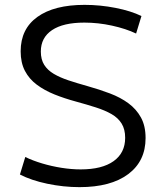

<svg xmlns="http://www.w3.org/2000/svg" viewBox="-20 -760 681 790"><path d="M307 10Q241 10 174.5 -4Q108 -18 62 -42L84 -114Q115 -99 153.5 -87.5Q192 -76 233 -69.5Q274 -63 312 -63Q400 -63 447.5 -97Q495 -131 495 -193Q495 -228 480.5 -251.5Q466 -275 439 -290.5Q412 -306 374.5 -318Q337 -330 293 -342Q245 -355 204 -371.5Q163 -388 131.5 -411.5Q100 -435 82.5 -468.5Q65 -502 65 -549Q65 -641 134 -690.5Q203 -740 328 -740Q392 -740 455.5 -727.5Q519 -715 562 -694L540 -622Q498 -642 441 -654.5Q384 -667 327 -667Q240 -667 194 -636Q148 -605 148 -548Q148 -515 162 -493Q176 -471 201.5 -456Q227 -441 261.5 -429.5Q296 -418 339 -406Q389 -392 432.5 -375.5Q476 -359 508.5 -335Q541 -311 560 -276.5Q579 -242 579 -192Q579 -97 507.5 -43.5Q436 10 307 10Z"/></svg>

Font: M PLUS 2
Style: Regular
Weight: 400
Designer: Coji Morishita
Foundry: UNDERFOREST DESIGN
Version: Version 1.001